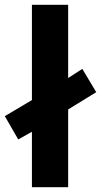

<svg xmlns="http://www.w3.org/2000/svg" viewBox="-33 -780 421 800"><path d="M100 0V-231L43 -199L-13 -296L100 -363V-760H251V-455L310 -493L368 -396L251 -324V0Z"/></svg>

Font: Noto Sans Symbols
Style: Bold
Weight: 700
Version: Version 2.002